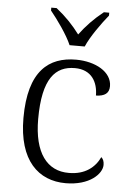

<svg xmlns="http://www.w3.org/2000/svg" viewBox="-55 -807 581 858"><g transform="rotate(5 236.0 -378.0)"><path d="M236 -606H304C323 -651 369 -715 400 -753V-766H376C332 -731 300 -697 270 -657C240 -697 208 -731 164 -766H140V-753C171 -715 217 -651 236 -606ZM272 10C379 10 434 -46 434 -86C434 -101 430 -112 421 -120C399 -73 355 -37 283 -37C184 -36 125 -114 125 -265C125 -448 182 -506 269 -506C344 -506 373 -452 373 -392C412 -393 432 -407 432 -439C432 -503 358 -544 271 -544C150 -544 59 -477 59 -264C59 -73 150 10 272 10Z"/></g></svg>

Font: Noto Serif Devanagari Light
Style: Regular
Weight: 300
Designer: Universal Thirst, Indian Type Foundry and the Monotype Design Team
Foundry: Monotype Imaging Inc.
Version: Version 2.004